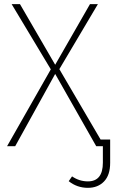

<svg xmlns="http://www.w3.org/2000/svg" viewBox="-20 -702 549 922"><path d="M509 -32V80Q509 139 479.5 169.5Q450 200 402 200Q350 200 310 168L326 145Q361 169 402 169Q474 169 474 79V0H442L245 -347L53 0H14L224 -369L36 -682H76L245 -391L412 -682H450L265 -370L463 -32Z"/></svg>

Font: Fira Sans UltraLight
Style: Regular
Weight: 200
Designer: Carrois Corporate & Edenspiekermann AG
Foundry: Carrois Corporate GbR & Edenspiekermann AG
Version: Version 4.106;PS 004.106;hotconv 1.0.70;makeotf.lib2.5.58329